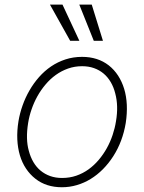

<svg xmlns="http://www.w3.org/2000/svg" viewBox="-20 -800 625 832"><path d="M60 -274.5Q65.7 -308.9 77.8 -343Q89.8 -377.1 107.8 -408.2Q125.7 -439.3 149.1 -465.9Q172.6 -492.5 201.3 -512.1Q230.1 -531.6 263.8 -542.6Q297.6 -553.6 335.6 -553.6Q403.8 -553.6 451.3 -516.7Q474.8 -498.2 491.7 -472.3Q508.5 -446.4 518.1 -414.8Q527.7 -383.2 529.5 -345.9Q531.2 -308.6 524.9 -267Q511.4 -186.4 471.2 -123.6Q451 -92 426.1 -66.9Q401.3 -41.9 372.9 -24.5Q344.5 -7.1 313 2.1Q281.6 11.4 248.2 11.4Q180 11.4 133.2 -25.6Q109.7 -44 92.7 -69.6Q75.6 -95.2 66.2 -127Q56.8 -158.7 55 -195.8Q53.3 -233 60 -274.5ZM104.8 -146.7Q111.9 -119.7 124.6 -97.8Q137.4 -76 155.7 -60.7Q174 -45.5 197.4 -37.1Q220.9 -28.8 248.9 -28.8Q282 -28.8 310.7 -38.7Q339.5 -48.7 363.8 -66.2Q388.1 -83.8 408 -107.4Q427.9 -131 443 -158.2Q458.1 -185.4 468 -215.2Q478 -245 482.6 -274.5Q494 -341.3 479.4 -395.2Q472.7 -422.2 459.9 -444.1Q447.1 -465.9 429 -481.2Q410.9 -496.4 387.4 -504.8Q364 -513.1 335.9 -513.1Q303.6 -513.1 275 -503Q246.4 -492.9 221.9 -475.3Q197.4 -457.7 177.4 -433.9Q157.3 -410.2 142 -382.8Q126.8 -355.5 116.7 -325.8Q106.5 -296.2 101.9 -267Q90.6 -196.4 104.8 -146.7ZM250.7 -780.2 323.9 -623.2H284.1L196.4 -780.2ZM377.5 -780.2 426.1 -623.2H386.4L323.5 -780.2Z"/></svg>

Font: Inter P Extra Light
Style: Italic
Weight: 200
Italic angle: 9.39999°
Designer: Rasmus Andersson
Foundry: rsms
Version: Version 3.018;git-588b23468